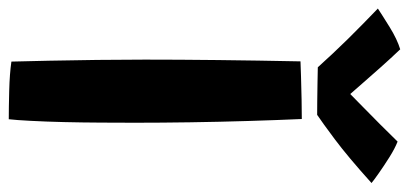

<svg xmlns="http://www.w3.org/2000/svg" viewBox="-314 -658 933 438"><g transform="rotate(90 153.0 -439.5)"><path d="M206.5 7.5Q181 7.5 141.8 6.5Q102.5 5.5 75 1.5Q74 -32 73 -84Q72 -136 71.2 -193.8Q70.5 -251.5 70.5 -303Q70.5 -379.5 71.5 -469.5Q72.5 -559.5 74.5 -658Q84.5 -658.5 109.2 -659.2Q134 -660 161.2 -660.5Q188.5 -661 206 -661Q208.5 -604.5 210.5 -538.8Q212.5 -473 213.5 -406.2Q214.5 -339.5 214.5 -280.5Q214.5 -245 214.2 -202.5Q214 -160 213 -118.2Q212 -76.5 210.2 -43Q208.5 -9.5 206.5 7.5ZM257.5 -879.5Q273 -873.5 293.2 -860.8Q313.5 -848 330.5 -836Q347.5 -824 352 -820Q292 -766 252.5 -736.5Q213 -707 196.5 -696Q186.5 -696 166 -696.2Q145.5 -696.5 123.8 -696.8Q102 -697 88 -697.5Q57 -732 23.8 -765.8Q-9.5 -799.5 -46 -834.5Q-31 -844.5 -3.5 -861.5Q24 -878.5 47 -885.5Q67 -864.5 87.5 -841.5Q108 -818.5 124.5 -799.5Q141 -780.5 149 -771.5Q159 -781.5 178 -800Q197 -818.5 218.5 -840Q240 -861.5 257.5 -879.5Z"/></g></svg>

Font: Grandstander SemiBold
Style: Regular
Weight: 600
Designer: Tyler Finck
Foundry: Etcetera Type Co
Version: Version 1.200; ttfautohint (v1.8.3)